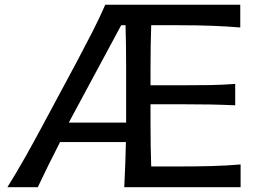

<svg xmlns="http://www.w3.org/2000/svg" viewBox="-20 -776 1076 796"><path d="M10.7 0Q48.3 -60.1 86.7 -128.2Q125 -196.3 157.2 -256.8L297.9 -519Q332.5 -584 361.8 -641.4Q391.1 -698.7 416.5 -756.3H976.1V-662.1Q923.3 -666.5 863 -668.9Q802.7 -671.4 721.2 -671.4H606.9Q605.5 -627 604.7 -583Q604 -539.1 604 -488.3V-422.4H727.5Q800.8 -422.4 853.3 -423.3Q905.8 -424.3 955.1 -428.2V-339.4Q903.3 -341.8 850.6 -342.8Q797.9 -343.8 727.1 -343.8H604V-265.6Q604 -215.8 604.7 -172.6Q605.5 -129.4 606.9 -85.9H729Q797.9 -85.9 859.4 -87.6Q920.9 -89.4 977.5 -94.2V0H495.1Q497.6 -48.3 499.3 -93.3Q501 -138.2 502 -187H229Q205.1 -140.6 181.6 -93Q158.2 -45.4 136.7 0ZM502.9 -267.6V-503.9Q502.9 -550.8 502.2 -591.6Q501.5 -632.3 500.5 -671.4H482.4L265.1 -267.6Z"/></svg>

Font: Pinar-DS2-FD Medium
Style: Regular
Weight: 500
Designer: Amin Abedi
Version: Version 3.000